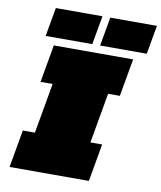

<svg xmlns="http://www.w3.org/2000/svg" viewBox="-100 -1031 932 1111"><g transform="rotate(10 365.5 -476.0)"><path d="M107 -783 137 -952H411L381 -783ZM427 -783 457 -952H731L701 -783ZM33 0 72 -221H143L195 -516H124L163 -737H629L590 -516H521L469 -221H538L499 0Z"/></g></svg>

Font: Tomorrow Black
Style: Italic
Weight: 900
Italic angle: -10°
Designer: Tony de Marco, Monica Rizzolli
Foundry: Just in Type
Version: Version 2.002